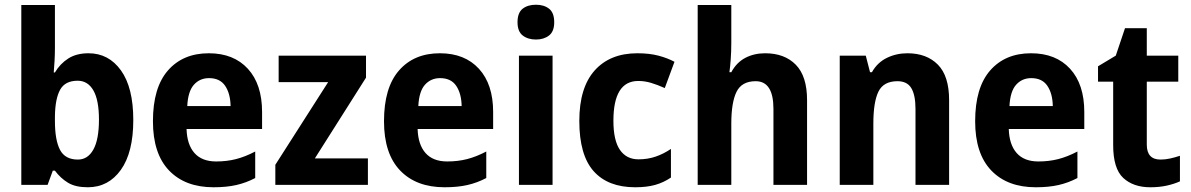

<svg xmlns="http://www.w3.org/2000/svg" viewBox="-20 -781 5030 811"><path d="M212 -578Q212 -553 210.5 -525Q209 -497 207 -475H212Q234 -512 268.5 -534Q303 -556 354 -556Q439 -556 491 -483.5Q543 -411 543 -274Q543 -137 490.5 -63.5Q438 10 351 10Q299 10 267.5 -9Q236 -28 212 -60H203L181 0H70V-760H212ZM308 -440Q255 -440 234 -402Q213 -364 212 -290V-270Q212 -189 233.5 -148Q255 -107 309 -107Q351 -107 374.5 -149.5Q398 -192 398 -276Q398 -358 374.5 -399Q351 -440 308 -440Z M862 -556Q967 -556 1027 -490.5Q1087 -425 1087 -308V-236H768Q770 -170 801.5 -134.5Q833 -99 893 -99Q938 -99 977 -109Q1016 -119 1058 -141V-29Q1020 -9 978.5 0.5Q937 10 882 10Q762 10 694 -61Q626 -132 626 -269Q626 -411 689.5 -483.5Q753 -556 862 -556ZM863 -451Q824 -451 799 -423Q774 -395 771 -333H954Q953 -386 931 -418.5Q909 -451 863 -451Z M1534 0H1143V-85L1366 -434H1157V-546H1526V-453L1310 -112H1534Z M1838 -556Q1943 -556 2003 -490.5Q2063 -425 2063 -308V-236H1744Q1746 -170 1777.5 -134.5Q1809 -99 1869 -99Q1914 -99 1953 -109Q1992 -119 2034 -141V-29Q1996 -9 1954.5 0.5Q1913 10 1858 10Q1738 10 1670 -61Q1602 -132 1602 -269Q1602 -411 1665.5 -483.5Q1729 -556 1838 -556ZM1839 -451Q1800 -451 1775 -423Q1750 -395 1747 -333H1930Q1929 -386 1907 -418.5Q1885 -451 1839 -451Z M2244 -761Q2278 -761 2299.5 -744Q2321 -727 2321 -687Q2321 -648 2299 -631Q2277 -614 2244 -614Q2210 -614 2188 -631Q2166 -648 2166 -687Q2166 -727 2187.5 -744Q2209 -761 2244 -761ZM2314 -546V0H2172V-546Z M2663 10Q2548 10 2487.5 -58Q2427 -126 2427 -270Q2427 -411 2492 -483.5Q2557 -556 2672 -556Q2723 -556 2761 -546Q2799 -536 2829 -520L2788 -409Q2757 -423 2730 -431Q2703 -439 2676 -439Q2571 -439 2571 -271Q2571 -188 2598.5 -148Q2626 -108 2677 -108Q2716 -108 2749.5 -119.5Q2783 -131 2814 -152V-31Q2783 -10 2747.5 0Q2712 10 2663 10Z M3069 -600Q3069 -563 3066.5 -529.5Q3064 -496 3061 -476H3069Q3091 -517 3128 -536.5Q3165 -556 3212 -556Q3294 -556 3341.5 -507.5Q3389 -459 3389 -358V0H3247V-321Q3247 -438 3172 -438Q3113 -438 3091 -393Q3069 -348 3069 -259V0H2927V-760H3069Z M3813 -556Q3894 -556 3941.5 -508Q3989 -460 3989 -358V0H3847V-321Q3847 -379 3829.5 -408.5Q3812 -438 3771 -438Q3712 -438 3690.5 -394Q3669 -350 3669 -259V0H3527V-546H3637L3655 -476H3663Q3686 -517 3726 -536.5Q3766 -556 3813 -556Z M4335 -556Q4440 -556 4500 -490.5Q4560 -425 4560 -308V-236H4241Q4243 -170 4274.5 -134.5Q4306 -99 4366 -99Q4411 -99 4450 -109Q4489 -119 4531 -141V-29Q4493 -9 4451.5 0.5Q4410 10 4355 10Q4235 10 4167 -61Q4099 -132 4099 -269Q4099 -411 4162.5 -483.5Q4226 -556 4335 -556ZM4336 -451Q4297 -451 4272 -423Q4247 -395 4244 -333H4427Q4426 -386 4404 -418.5Q4382 -451 4336 -451Z M4882 -107Q4902 -107 4922.5 -111.5Q4943 -116 4964 -123V-15Q4940 -4 4908.5 3Q4877 10 4839 10Q4767 10 4724.5 -29.5Q4682 -69 4682 -168V-436H4618V-501L4693 -546L4732 -662H4824V-546H4957V-436H4824V-170Q4824 -107 4882 -107Z"/></svg>

Font: Noto Sans Arabic SemCond
Style: Bold
Weight: 700
Width: 4
Designer: Monotype Design Team, Nadine Chahine, Nizar Qandah and Khaled Hosny
Foundry: Monotype Imaging Inc.
Version: Version 2.012; ttfautohint (v1.8.4.7-5d5b)